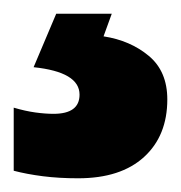

<svg xmlns="http://www.w3.org/2000/svg" viewBox="-39 -20 264 280"><path d="M205 125Q205 178 171 209Q137 240 75 240Q47 240 23.5 237Q0 234 -19 229V137Q-2 142 12.5 144Q27 146 39 146Q77 146 77 118Q77 85 10 78L43 0H124L112 33Q151 39 178 61.5Q205 84 205 125Z"/></svg>

Font: Noto Sans Tamil Condensed Black
Style: Regular
Weight: 900
Width: 3
Designer: Jelle Bosma - Monotype Design Team
Foundry: Monotype Imaging Inc.
Version: Version 2.004; ttfautohint (v1.8.4.7-5d5b)